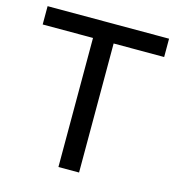

<svg xmlns="http://www.w3.org/2000/svg" viewBox="-105 -791 813 881"><g transform="rotate(15 301.5 -350.0)"><path d="M13 -700H590V-613H350V0H252V-613H13Z"/></g></svg>

Font: false
Style: Regular
Weight: 500
Designer: Julieta Ulanovsky
Foundry: Julieta Ulanovsky
Version: Version 7.222;hotconv 1.0.109;makeotfexe 2.5.65596